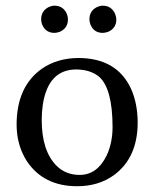

<svg xmlns="http://www.w3.org/2000/svg" viewBox="-20 -642 540 672"><path d="M38.1 -205.1Q38.1 -338.9 126.5 -401.4Q180.2 -438.5 253.9 -439Q388.7 -439 438.5 -331.5Q461.4 -280.8 461.9 -213.9Q461.9 -89.8 378.4 -28.8Q324.7 9.8 250 9.8Q132.8 9.8 74.2 -77.6Q38.6 -132.8 38.1 -205.1ZM247.1 -398.9Q148.9 -398.9 129.9 -275.9Q126 -250 126 -222.2Q126 -113.8 178.2 -61.5Q210.4 -29.8 258.8 -29.8Q319.8 -29.8 353 -97.2Q373.5 -140.6 374 -195.8Q374 -332 326.7 -373.5Q296.4 -398.4 247.1 -398.9ZM124 -574.2Q124 -604.5 151.4 -617.7Q161.1 -622.1 170.9 -622.1Q200.7 -622.1 213.9 -593.8Q217.8 -583.5 217.8 -574.2Q217.8 -543.5 189.5 -530.8Q180.2 -527.3 170.9 -526.9Q140.1 -526.9 127.9 -555.2Q124 -564.9 124 -574.2ZM293 -574.2Q293 -604.5 320.3 -617.7Q330.1 -622.1 339.8 -622.1Q369.6 -622.1 382.8 -593.8Q386.7 -583.5 387.2 -574.2Q387.2 -543.5 358.9 -530.8Q349.6 -527.3 339.8 -526.9Q309.1 -526.9 296.9 -555.2Q293 -564.9 293 -574.2Z"/></svg>

Font: Linux Biolinum Capitals O
Style: Small Caps
Weight: 400
Designer: Philipp H. Poll
Foundry: Philipp H. Poll
Version: Version 1.0.4